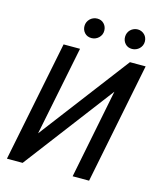

<svg xmlns="http://www.w3.org/2000/svg" viewBox="-123 -895 812 980"><g transform="rotate(15 283.5 -405.0)"><path d="M223.1 -638.2 127.9 -166 486.8 -638.2H569.8L441.9 0H355L449.2 -472.2L90.8 0H7.8L136.2 -638.2ZM269 -810.1Q291 -810.1 304.9 -795.2Q318.8 -780.3 318.8 -758.8Q318.8 -747.6 314.5 -738Q310.1 -728.5 302.7 -721.4Q295.4 -714.4 285.6 -710.2Q275.9 -706.1 265.1 -706.1Q242.2 -706.1 228.5 -720.9Q214.8 -735.8 214.8 -756.8Q214.8 -768.1 219.2 -777.8Q223.6 -787.6 231 -794.7Q238.3 -801.8 248 -805.9Q257.8 -810.1 269 -810.1ZM482.9 -810.1Q493.7 -810.1 502.9 -805.9Q512.2 -801.8 519 -794.9Q525.9 -788.1 529.5 -778.8Q533.2 -769.5 533.2 -758.8Q533.2 -747.6 528.8 -738Q524.4 -728.5 517.1 -721.4Q509.8 -714.4 499.8 -710.2Q489.7 -706.1 479 -706.1Q456.5 -706.1 442.9 -720.9Q429.2 -735.8 429.2 -756.8Q429.2 -768.1 433.3 -777.8Q437.5 -787.6 444.8 -794.7Q452.1 -801.8 461.9 -805.9Q471.7 -810.1 482.9 -810.1ZM-2.9 -638.2Z"/></g></svg>

Font: Code New Roman
Style: Italic
Weight: 400
Italic angle: -11°
Monospace: yes
Designer: Sam Radian
Foundry: Code New Roman
Version: Version 1.508 October 19, 2014